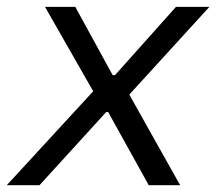

<svg xmlns="http://www.w3.org/2000/svg" viewBox="-38 -544 635 564"><path d="M-18.1 0 235.8 -275.9 94.2 -523.9H183.1L293 -323.2H299.8L479 -523.9H577.1L341.8 -266.1L491.2 0H398.9L279.8 -214.8H273.9L78.1 0Z"/></svg>

Font: Hubot Sans
Style: Italic
Weight: 400
Italic angle: -10°
Designer: Deni Anggara
Foundry: GitHub
Version: Version 1.001;gftools[0.9.31]